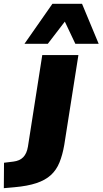

<svg xmlns="http://www.w3.org/2000/svg" viewBox="-121 -791 536 1004"><path d="M-101 193 -100 60 -51 54Q-18 50 0.5 31Q19 12 25 -24L100 -503H289L215 -33Q206 19 190 58.5Q174 98 145 124.5Q116 151 69.5 166.5Q23 182 -45 188ZM7 -562 153 -771H308L395 -562H273L218 -678L129 -562Z"/></svg>

Font: Nunito Sans 8pt Black
Style: Italic
Weight: 900
Italic angle: -9°
Version: Version 3.101;gftools[0.9.27]